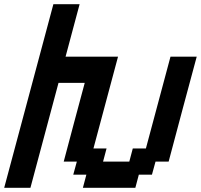

<svg xmlns="http://www.w3.org/2000/svg" viewBox="-20 -895 957 915"><path d="M375 0H625L641.6 -62.5H704.1L721.2 -125H783.7Q805.7 -208.5 850.3 -375.2Q895 -542 917.5 -625H792.5L675.3 -187.5H612.8L596.2 -125H471.2L487.8 -187.5H425.3L542.5 -625H292.5Q303.7 -667 325.9 -750Q348.1 -833 359.4 -875H234.4Q195.3 -729 117.2 -437.5Q39.1 -146 0 0H125Q147 -83 191.9 -250Q236.8 -417 258.8 -500H383.8Q366.7 -437.5 333.5 -312.5Q300.3 -187.5 283.7 -125H346.2L329.1 -62.5H391.6Z"/></svg>

Font: Faithful 32x
Style: Oblique
Weight: 400
Foundry: Faithful Resource Pack
Version: Version 1.0; January 27, 2023